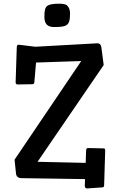

<svg xmlns="http://www.w3.org/2000/svg" viewBox="-20 -991 624 1056"><path d="M458 45.4Q447.3 44.4 446.3 31.7L447.8 -5.9L97.2 -11.2Q70.3 -12.2 67.9 -37.1L60.1 -112.8L426.8 -655.3L178.2 -647L168.9 -538.6Q168 -527.8 157.2 -527.8L75.7 -526.4Q66.9 -527.8 65.9 -537.1L72.3 -731.9Q72.8 -738.8 74.7 -741.5Q76.7 -744.1 83 -745.1L174.3 -733.9L516.1 -752.9Q534.2 -752.9 537.6 -730L550.3 -633.3L186.5 -101.1L451.2 -95.2L453.6 -164.1Q454.6 -176.8 463.9 -176.8L550.8 -174.8Q558.6 -174.8 558.6 -163.6L552.7 29.3Q552.7 38.6 543 39.6ZM239.3 -958Q254.4 -970.7 305.2 -970.7Q338.4 -970.7 348.6 -961.4Q365.2 -945.8 365.2 -917.5Q365.2 -889.2 361.3 -875.5Q357.4 -861.8 347.9 -854.5Q338.4 -847.2 322 -844.7Q305.7 -842.3 277.6 -842.3Q249.5 -842.3 236.8 -856.2Q224.1 -870.1 224.1 -897.5Q224.1 -924.8 227.3 -937.7Q230.5 -950.7 239.3 -958Z"/></svg>

Font: Wellfleet
Style: Regular
Weight: 400
Designer: Riccardo De Franceschi
Foundry: Riccardo De Franceschi
Version: Version 1.002